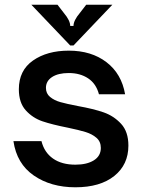

<svg xmlns="http://www.w3.org/2000/svg" viewBox="-20 -784 609 815"><path d="M37 -185H156Q168 -137 205 -111Q242 -85 300 -85Q349 -85 378.5 -103.5Q408 -122 408 -156Q408 -183 389.5 -199Q371 -215 343.5 -223.5Q316 -232 268 -242Q202 -255 160.5 -269Q119 -283 89.5 -315.5Q60 -348 60 -405Q60 -485 120 -527Q180 -569 272 -569Q368 -569 432 -520Q496 -471 511 -384H400Q388 -429 354 -451.5Q320 -474 272 -474Q227 -474 201 -457Q175 -440 175 -411Q175 -387 192.5 -372.5Q210 -358 236.5 -350.5Q263 -343 310 -334Q377 -322 420 -307Q463 -292 494 -258.5Q525 -225 525 -166Q525 -85 465 -37Q405 11 300 11Q196 11 123.5 -39Q51 -89 37 -185ZM278 -591 113 -764H224L251 -729Q278 -697 278 -674H292Q292 -697 319 -729L346 -764H457L292 -591Z"/></svg>

Font: Open Sauce Sans SemiBold
Style: Regular
Weight: 600
Designer: Alfredo Marco Pradil
Foundry: Creative Sauce Fz LLC
Version: Version 1.477